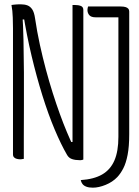

<svg xmlns="http://www.w3.org/2000/svg" viewBox="-20 -730 640 887"><path d="M90 4Q88 4 85.5 4.5Q83 5 80 5.5Q77 6 74 6Q66 6 58 4Q50 2 45 -3Q40 -8 40 -17Q40 -90 40 -163Q40 -236 40 -308.5Q40 -381 40 -454Q40 -527 40 -600Q40 -617 39 -649Q38 -681 33 -707Q39 -708 45 -708.5Q51 -709 56.5 -709.5Q62 -710 67 -710Q72 -710 77 -710Q94 -710 107 -705Q120 -700 129 -686.5Q138 -673 142 -645Q151 -584 164 -524.5Q177 -465 192 -409Q207 -353 223.5 -301Q240 -249 256.5 -203.5Q273 -158 289 -120Q305 -82 319 -53L295 -74H332L315 -50Q315 -72 315 -110.5Q315 -149 315 -194Q315 -239 315 -281.5Q315 -324 315 -354.5Q315 -385 315 -394Q315 -411 315 -442.5Q315 -474 315 -512.5Q315 -551 315 -589Q315 -627 315 -658.5Q315 -690 315 -707Q317 -707 318.5 -707Q320 -707 322 -707Q324 -707 325 -707Q342 -707 353.5 -702.5Q365 -698 365 -684Q365 -670 365 -630.5Q365 -591 365 -536Q365 -481 365 -419Q365 -357 365 -297Q365 -237 365 -188.5Q365 -140 365 -111Q365 -81 365 -51.5Q365 -22 365 7Q363 8 361 8.5Q359 9 356.5 9.5Q354 10 352 10Q350 10 348 10Q328 10 313 5Q298 0 290 -14Q262 -62 232.5 -132Q203 -202 176 -288.5Q149 -375 126 -471.5Q103 -568 87 -669L100 -640H71L83 -671Q87 -615 88.5 -544Q90 -473 90.5 -395.5Q91 -318 90.5 -242Q90 -166 90 -98Q90 -72 90 -47Q90 -22 90 4ZM353 102Q414 98 452 76Q490 54 508.5 11.5Q527 -31 527 -98Q527 -144 527 -202.5Q527 -261 527 -325.5Q527 -390 527 -454.5Q527 -519 527 -577Q527 -635 527 -680L541 -640L517 -664L557 -650Q532 -650 508 -650Q484 -650 462.5 -650Q441 -650 422 -650Q401 -650 392.5 -660Q384 -670 384 -684Q384 -689 385 -693Q386 -697 387 -700Q405 -700 423.5 -700Q442 -700 461 -700Q480 -700 499 -700Q518 -700 537 -700Q551 -700 559.5 -697.5Q568 -695 572.5 -690Q577 -685 577 -677Q577 -632 577 -574Q577 -516 577 -452Q577 -388 577 -325Q577 -262 577 -206.5Q577 -151 577 -110Q577 -53 569.5 -14.5Q562 24 549.5 48Q537 72 522 88Q500 111 468 124Q436 137 409 137Q391 137 379 132.5Q367 128 361 120Q355 112 353 102Z"/></svg>

Font: Recursive Monospace Casual Light
Style: Regular
Weight: 300
Version: Version 1.047